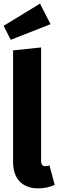

<svg xmlns="http://www.w3.org/2000/svg" viewBox="-25 -1019 323 1056"><path d="M47 -127V-742L201 -758V-134Q201 -105 225 -105Q235 -105 247 -109L276 -2Q234 17 186 17Q120 17 83.5 -21Q47 -59 47 -127ZM253 -886 34 -800 -5 -877 195 -999Z"/></svg>

Font: Fira Sans Condensed
Style: Bold
Weight: 700
Width: 3
Designer: bBox Type GmbH & Carrois Corporate GbR & Edenspiekermann AG
Foundry: bBox Type GmbH & Carrois Corporate GbR & Edenspiekermann AG
Version: Version 4.301